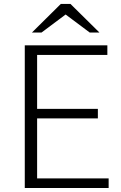

<svg xmlns="http://www.w3.org/2000/svg" viewBox="-20 -937 602 957"><path d="M467.8 -346.7H165V-47.9H521.5V0H103.5V-710.9H515.1V-663.1H165V-394.5H467.8ZM475.6 -774.9H427.2L307.1 -864.7L187 -774.9H139.2L283.2 -917.5H331.1Z"/></svg>

Font: Ufes Sans Light
Style: Regular
Weight: 200
Designer: Ricardo Esteves & Thais Bronze
Foundry: ProDesignUfes - Ricardo Esteves, Thais Bronze (This is a derivative work, based on Roboto family, by Christian Robertson
Version: Version 2.0